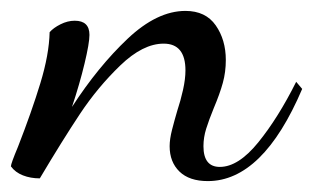

<svg xmlns="http://www.w3.org/2000/svg" viewBox="-58 -312 574 352"><path d="M253 -44Q253 -57 257.5 -74.5Q262 -92 267 -109Q273 -127 277.5 -147Q282 -167 282 -183Q282 -232 242 -232Q204 -232 162.5 -192Q121 -152 88.5 -103Q56 -54 15 15Q-2 15 -16 9.5Q-30 4 -38 -7Q-38 -12 -25 -43Q0 -107 16 -159.5Q32 -212 33 -253Q40 -261 53 -267.5Q66 -274 79 -274Q106 -274 106 -248Q106 -233 97 -195.5Q88 -158 74 -116Q122 -190 176 -241Q230 -292 282 -292Q319 -292 337.5 -265.5Q356 -239 356 -202Q356 -180 350.5 -160Q345 -140 334 -114Q325 -92 320 -76Q315 -60 315 -44Q315 -6 345 -6Q379 -6 415.5 -51Q452 -96 485 -162L496 -149Q424 20 323 20Q289 20 271 2.5Q253 -15 253 -44Z"/></svg>

Font: Dancing Script
Style: Regular
Weight: 400
Designer: Pablo Impallari
Foundry: Pablo Impallari
Version: Version 2.000